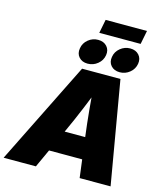

<svg xmlns="http://www.w3.org/2000/svg" viewBox="-186 -1203 1116 1314"><g transform="rotate(15 372.0 -546.0)"><path d="M-33.7 0 327.1 -727.5H599.1L724.1 0H504.9L468.8 -282.2Q457 -374 448.2 -467.8Q439.5 -561.5 432.6 -658.7H482.9Q444.3 -561.5 405.5 -467.8Q366.7 -374 324.2 -282.2L194.8 0ZM166.5 -128.4 191.4 -280.8H591.8L566.9 -128.4ZM581.5 -770.5Q541.5 -770.5 519.3 -795.7Q497.1 -820.8 503.9 -858.9Q509.8 -896.5 540.5 -921.6Q571.3 -946.8 610.8 -946.8Q650.4 -946.8 672.9 -921.6Q695.3 -896.5 689 -858.9Q682.6 -820.8 651.9 -795.7Q621.1 -770.5 581.5 -770.5ZM354 -770.5Q314.5 -770.5 292.2 -795.7Q270 -820.8 276.9 -858.9Q282.7 -896.5 313.2 -921.6Q343.8 -946.8 383.3 -946.8Q423.3 -946.8 445.8 -921.6Q468.3 -896.5 461.9 -858.9Q455.6 -820.8 424.8 -795.7Q394 -770.5 354 -770.5ZM689.5 -1091.8 670.4 -995.1H377.4L396.5 -1091.8Z"/></g></svg>

Font: Inter 24pt Black
Style: Italic
Weight: 900
Italic angle: -9.3988°
Designer: Rasmus Andersson
Foundry: rsms
Version: Version 4.001;git-66647c0bb